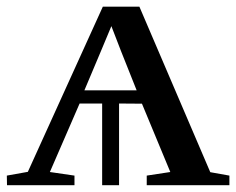

<svg xmlns="http://www.w3.org/2000/svg" viewBox="-29 -542 692 562"><path d="M-8.5 0 -9 -28 52.5 -39 272 -522.5H379L586.5 -38L642.5 -28V0H400.5V-28L469.5 -38.5L386.5 -238.5L319.5 -239V0H270V-239H204L117 -38.5L189 -28V0ZM218 -277.5H371L325 -393L297 -465.5L266.5 -392.5Z"/></svg>

Font: Merriweather 96pt
Style: Regular
Weight: 400
Version: Version 2.100